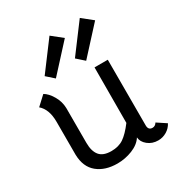

<svg xmlns="http://www.w3.org/2000/svg" viewBox="-182 -894 964 1029"><g transform="rotate(-30 300.0 -379.5)"><path d="M248 8Q172 8 125 -30.5Q78 -69 76 -145V-349Q76 -427 34 -463L89 -514Q114 -500 135.5 -464Q157 -428 158 -387V-171Q158 -120 180 -93Q202 -66 253 -66Q298 -66 329 -87Q360 -108 397 -157L398 -500H480V-93Q480 -79 486.5 -71.5Q493 -64 506 -64Q523 -64 533 -81L589 -44Q576 -19 551.5 -4.5Q527 10 499 10Q462 10 435.5 -11.5Q409 -33 407 -62V-61Q386 -28 341 -10Q296 8 248 8ZM143 -593 274 -768 339 -716 189 -552ZM331 -594 462 -769 527 -717 377 -553Z"/></g></svg>

Font: Bellota
Style: Bold
Weight: 700
Designer: Kemie Guaida
Foundry: Kemie Guaida
Version: Version 4.001